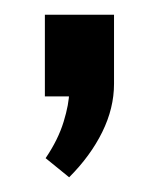

<svg xmlns="http://www.w3.org/2000/svg" viewBox="-20 -133 219 261"><path d="M41 -2H81L74 -8Q74 8 66.5 32.5Q59 57 42 82L74 108Q103 79 119 46.5Q135 14 135 -19V-113H41Z"/></svg>

Font: Gemunu Libre ExtraLight SemiBold
Style: Regular
Weight: 600
Version: Version 1.100